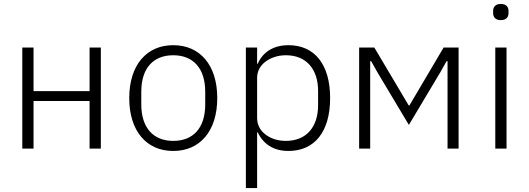

<svg xmlns="http://www.w3.org/2000/svg" viewBox="-20 -753 2680 973"><path d="M93 -512H150V-291H434V-512H491V0H434V-241H150V0H93Z M858 12C790 12 735 -13 696 -59C657 -105 635 -172 635 -256C635 -340 657 -407 696 -453C735 -499 790 -524 858 -524C926 -524 981 -499 1020 -453C1059 -407 1081 -340 1081 -256C1081 -172 1059 -105 1020 -59C981 -13 926 12 858 12ZM858 -39C958 -39 1020 -103 1020 -224V-288C1020 -408 958 -473 858 -473C758 -473 696 -409 696 -288V-224C696 -104 758 -39 858 -39Z M1226 -512H1283V-430H1286C1311 -487 1363 -524 1442 -524C1574 -524 1653 -427 1653 -256C1653 -85 1574 12 1442 12C1363 12 1314 -25 1286 -82H1283V200H1226ZM1429 -39C1532 -39 1592 -109 1592 -220V-292C1592 -403 1532 -473 1429 -473C1389 -473 1353 -461 1326 -441C1299 -421 1283 -392 1283 -359V-156C1283 -120 1299 -91 1326 -71C1353 -50 1389 -39 1429 -39Z M1800 -512H1877L2051 -219H2055L2228 -512H2304V0H2248V-443H2243L2211 -386L2052 -120L1893 -386L1861 -443H1856V0H1800Z M2518 -651C2491 -651 2479 -666 2479 -687V-697C2479 -718 2491 -733 2518 -733C2545 -733 2557 -718 2557 -697V-687C2557 -666 2545 -651 2518 -651ZM2490 -512H2547V0H2490Z"/></svg>

Font: Plexus Sans Light
Style: Regular
Weight: 300
Version: Version 2.001;PS 002.001;hotconv 1.0.70;makeotf.lib2.5.58329